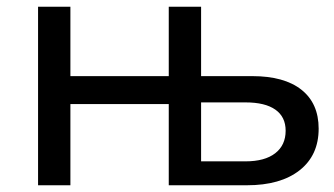

<svg xmlns="http://www.w3.org/2000/svg" viewBox="-20 -550 992 570"><path d="M926 -168Q926 -89 869.5 -44.5Q813 0 713 0H481V-241H189V0H93V-530H189V-324H481V-530H577V-324H729Q824 -324 875 -283.5Q926 -243 926 -168ZM828 -162Q828 -203 797.5 -224.5Q767 -246 709 -246H577V-71H709Q766 -71 797 -95Q828 -119 828 -162Z"/></svg>

Font: APTA Sans Medium
Style: Bold
Weight: 500
Version: Version 7.200